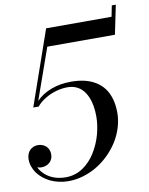

<svg xmlns="http://www.w3.org/2000/svg" viewBox="-90 -870 734 945"><g transform="rotate(-10 277.5 -397.5)"><path d="M470 -280Q470 -243.2 458.6 -206.5Q447.2 -169.8 427.4 -138.1Q407.5 -106.4 379.6 -78.8Q351.6 -51.2 319.4 -31.8Q287.2 -12.2 250.1 -1.1Q213 10 176 10Q151 10 127.6 4.7Q104.1 -0.6 84.9 -10Q65.8 -19.4 49.8 -32.5Q33.8 -45.6 22.9 -60.9Q12 -76.2 6 -93.7Q0 -111.1 0 -129Q0 -143.9 4.7 -155.9Q9.4 -167.9 17.3 -175.4Q25.2 -183 35.4 -187Q45.6 -191 57 -191Q64.8 -191 72.5 -189.1Q80.2 -187.1 87.8 -182.8Q95.4 -178.4 101.1 -172.1Q106.9 -165.8 110.4 -156.1Q114 -146.5 114 -135Q114 -122.2 109.2 -111.7Q104.4 -101.1 96.4 -94.3Q88.4 -87.5 78.2 -83.8Q68 -80 57 -80Q53.1 -80 49.4 -80.5Q45.6 -81 43.4 -81.6Q41.2 -82.1 38.5 -83Q35.8 -83.9 35 -84Q37.4 -78.5 40.9 -72.7Q44.5 -66.9 50.6 -59.6Q56.8 -52.2 64.2 -45.6Q71.8 -39 82.4 -32.6Q93 -26.1 105 -21.4Q117 -16.8 132.8 -13.9Q148.6 -11 166 -11Q189.6 -11 211.6 -17.9Q233.5 -24.8 251.6 -37Q269.6 -49.2 285.6 -66.1Q301.6 -82.9 313.9 -102.8Q326.2 -122.8 336 -144.8Q345.8 -166.9 352.1 -189.9Q358.4 -212.9 361.7 -235.7Q365 -258.5 365 -280Q365 -308.5 360.7 -333.4Q356.4 -358.2 347.2 -379.1Q338.1 -399.9 324.7 -414.7Q311.2 -429.5 292.2 -437.8Q273.2 -446 250 -446Q222.2 -446 193.1 -437.9Q164 -429.8 137.5 -413.8Q111 -397.9 94 -377H67L197 -750H524L535 -805H555L525 -660H187L96.8 -404.8Q126.8 -435.9 171.6 -452.9Q216.5 -470 272 -470Q308.6 -470 339.1 -462.8Q369.5 -455.5 393.9 -440.5Q418.4 -425.5 435.2 -403.1Q452 -380.8 461 -349.6Q470 -318.5 470 -280Z"/></g></svg>

Font: Bodoni* 11
Style: Italic
Weight: 400
Italic angle: -13°
Version: Version 1.002